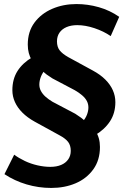

<svg xmlns="http://www.w3.org/2000/svg" viewBox="-20 -736 624 947"><path d="M233 191Q170 191 111 173.5Q52 156 2 123L50 27Q73 44 102.5 58Q132 72 165 79.5Q198 87 228 87Q259 87 281.5 77.5Q304 68 316.5 50Q329 32 329 8Q329 -19 316 -36Q303 -53 273 -69L151 -136Q115 -156 90.5 -180.5Q66 -205 53.5 -233Q41 -261 41 -291Q41 -346 66.5 -386Q92 -426 140 -454L136 -440Q127 -456 122 -474.5Q117 -493 117 -516Q117 -580 150 -624.5Q183 -669 237.5 -692.5Q292 -716 357 -716Q413 -716 467.5 -700.5Q522 -685 568 -653L526 -558Q491 -582 446 -597Q401 -612 361 -612Q331 -612 308.5 -602.5Q286 -593 273.5 -575Q261 -557 261 -532Q261 -505 274 -488Q287 -471 317 -454L438 -388Q475 -368 499.5 -343.5Q524 -319 536.5 -291Q549 -263 549 -232Q549 -178 522.5 -137.5Q496 -97 447 -68L451 -90Q462 -73 467.5 -53.5Q473 -34 473 -11Q473 54 440 99.5Q407 145 353 168Q299 191 233 191ZM174 -319Q174 -302 182 -287Q190 -272 204.5 -259Q219 -246 239 -234L351 -175Q368 -164 380.5 -155Q393 -146 402 -135L386 -134Q402 -152 409 -170.5Q416 -189 416 -206Q416 -223 408.5 -237.5Q401 -252 385.5 -265.5Q370 -279 349 -291L239 -349Q223 -359 210 -368.5Q197 -378 188 -389L206 -396Q189 -377 181.5 -357Q174 -337 174 -319Z"/></svg>

Font: Nunito Sans 12pt ExtraLight ExtraBold
Style: Italic
Weight: 800
Italic angle: -9°
Version: Version 3.101;gftools[0.9.27]